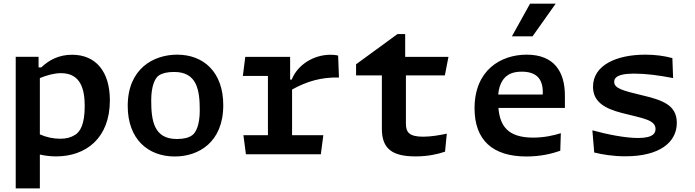

<svg xmlns="http://www.w3.org/2000/svg" viewBox="-20 -834 3760 1038"><path d="M574 -291.5C574 -448 497.5 -538 369.5 -538C298 -538 245 -509.5 203 -469.5H188.5V-527H65V184.5H195.5V1.5C224 8 253 11.5 283.5 11.5C442.5 11.5 574 -85 574 -291.5ZM195.5 -107.5V-412C235 -428 274 -438.5 310 -438.5C417 -438.5 438 -350 438 -260.5C438 -157.5 411.5 -121.5 387 -105.5C362.5 -90 338 -84 306 -84C267 -84 231 -92 195.5 -107.5Z M925 12C1052 12 1187 -63 1187 -265.5C1187 -444.5 1080.5 -538.5 938 -538.5C810.5 -538.5 670.5 -463.5 670.5 -261C670.5 -82.5 779.5 12 925 12ZM797.5 -291.5C797.5 -371.5 819 -412.5 838.5 -426C858 -438.5 883.5 -445 921.5 -445C1045.5 -445 1060 -346.5 1060 -237C1060 -157 1038.5 -116 1018.5 -102.5C1000 -89.5 974.5 -82.5 936 -82.5C812 -82.5 797.5 -181.5 797.5 -291.5Z M1548.5 -526.5H1306L1293 -423.5H1428.5V-103H1296L1309.5 0H1714.5L1728 -103H1559V-350C1639 -394 1715 -417 1812.5 -415L1808 -533.5C1794 -537 1780.5 -538 1766.5 -538C1677 -538 1589.5 -485.5 1557 -403.5H1548.5Z M1905 -426.5H2044.5V-137C2044.5 -27.5 2103.5 11.5 2226.5 11.5C2293 11.5 2344.5 0 2386 -14L2395.5 -111.5C2362 -104 2311.5 -95 2268 -95C2192 -95 2174.5 -119.5 2174.5 -165V-426.5H2385L2404.5 -526.5H2170.5V-650H2129L1905 -486.5Z M2719.5 -423.5C2734.5 -435.5 2759 -446.5 2800.5 -446.5C2876 -446.5 2914.5 -411.5 2914.5 -335.5C2914.5 -331 2914.5 -327 2914 -323H2673.5C2678.5 -381 2701.5 -409.5 2719.5 -423.5ZM2545.5 -248.5C2545.5 -77 2643 12 2826 12C2903 12 2965.5 -3.5 3009 -19L3012 -114C2973 -101.5 2920.5 -90 2862.5 -90C2723.5 -90 2683 -155 2674.5 -250.5H3034V-317C3034 -448.5 2974 -538.5 2827.5 -538.5C2687 -538.5 2545.5 -454.5 2545.5 -248.5ZM2747.5 -637.5 2845.5 -814H2984L2859 -637.5Z M3469 -538.5C3314 -538.5 3186 -482.5 3186 -365C3186 -283.5 3249 -247.5 3341 -223.5C3453.5 -194.5 3524 -187 3524 -136.5C3524 -123 3518.5 -112.5 3510 -106C3496.5 -95.5 3473 -88 3430 -88C3359.5 -88 3264.5 -107 3182.5 -129.5L3192.5 -9.5C3236 1 3292.5 11 3361 11C3548 11 3639 -66 3639 -169.5C3639 -268 3559.5 -293 3449 -319.5C3345.5 -344 3300.5 -357 3300.5 -391C3300.5 -402.5 3304.5 -411 3314 -418C3328 -428 3355 -436 3407 -436C3473 -436 3536.5 -427.5 3619 -412L3615 -520C3572 -531.5 3524.5 -538.5 3469 -538.5Z"/></svg>

Font: Monaspace Argon SemiBold
Style: Regular
Weight: 600
Designer: Riley Cran & the Lettermatic Team
Foundry: Lettermatic
Version: Version 1.000 (Monaspace Argon)